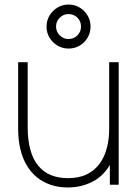

<svg xmlns="http://www.w3.org/2000/svg" viewBox="-20 -814 613 846"><path d="M279 12Q238 12 203.8 0.5Q169.5 -11 142.8 -32.8Q116 -54.5 97.5 -86Q79 -117.5 69.5 -157.8Q60 -198 60 -246V-540H102V-254Q102 -196.5 113.8 -154Q125.5 -111.5 148.5 -83.8Q171.5 -56 204.2 -42.5Q237 -29 279 -29Q328.5 -29 363.2 -46.2Q398 -63.5 419.5 -93.5Q441 -123.5 451 -162.5Q461 -201.5 461 -245L500 -246Q500 -153.5 469.5 -96.8Q439 -40 388.8 -14Q338.5 12 279 12ZM503 0H464V-110H461V-540H503ZM282 -600Q255.5 -600 233.5 -613Q211.5 -626 198.2 -648Q185 -670 185 -697Q185 -723.5 198.2 -745.5Q211.5 -767.5 233.5 -780.8Q255.5 -794 282 -794Q309 -794 331 -780.8Q353 -767.5 366 -745.5Q379 -723.5 379 -697Q379 -670 366 -648Q353 -626 331 -613Q309 -600 282 -600ZM282 -642Q305.5 -642 321.2 -658.2Q337 -674.5 337 -697Q337 -720 321.2 -736Q305.5 -752 282 -752Q259.5 -752 243.2 -736Q227 -720 227 -697Q227 -674.5 243.2 -658.2Q259.5 -642 282 -642Z"/></svg>

Font: Manrope Variable Light
Style: Regular
Weight: 200
Designer: Mikhail Sharanda
Foundry: Mikhail Sharanda
Version: Version 4.505